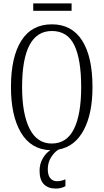

<svg xmlns="http://www.w3.org/2000/svg" viewBox="-20 -867 605 1121"><path d="M398 -804H174V-847H398ZM259 121Q259 156 273.5 173.5Q288 191 313 191Q337 191 362 180V220Q337 234 306 234Q261 234 236 208.5Q211 183 211 130Q211 91 229 59Q247 27 274 10Q161 6 102.5 -92.5Q44 -191 44 -359Q44 -534 104.5 -629.5Q165 -725 283 -725Q399 -725 459.5 -630.5Q520 -536 520 -358Q520 -203 468.5 -107Q417 -11 322 6Q296 22 277.5 52.5Q259 83 259 121ZM282 -29Q370 -29 412 -114.5Q454 -200 454 -358Q454 -520 414 -603Q374 -686 283 -686Q109 -686 109 -358Q109 -203 152.5 -116Q196 -29 282 -29Z"/></svg>

Font: Noto Serif CondLight
Style: Regular
Weight: 300
Width: 3
Designer: Monotype Design Team
Foundry: Monotype Imaging Inc.
Version: Version 1.001